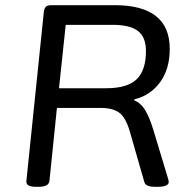

<svg xmlns="http://www.w3.org/2000/svg" viewBox="-20 -720 711 742"><path d="M119 2Q79 2 82 -21L149 -670Q150 -685 156 -692.5Q162 -700 178 -700H423Q636 -700 636 -531Q636 -453 598.5 -402Q561 -351 499 -336V-332Q523 -323 540 -296Q557 -269 572 -220L630 -28Q632 -21 632 -16Q631 2 588 2H578Q563 2 552 -2Q541 -6 538 -16L481 -214Q466 -265 441.5 -284Q417 -303 367 -303H200L171 -20Q169 -9 159 -3.5Q149 2 127 2ZM208 -379H390Q472 -379 508 -413.5Q544 -448 544 -523Q544 -576 513.5 -600Q483 -624 415 -624H234Z"/></svg>

Font: Asap Semi Expanded Semi Expanded Regular
Style: Italic
Weight: 400
Width: 6
Italic angle: -6°
Designer: Pablo Cosgaya
Foundry: Omnibus-Type
Version: Version 3.001; ttfautohint (v1.8.4.7-5d5b)